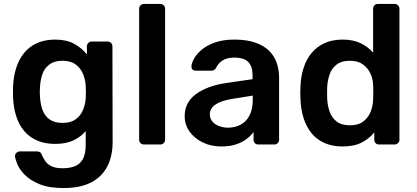

<svg xmlns="http://www.w3.org/2000/svg" viewBox="-20 -730 2105 970"><path d="M301 220Q228 220 181 201Q134 182 107 155Q80 128 68.5 101.5Q57 75 56 60Q55 50 62.5 42.5Q70 35 80 35H167Q177 35 183 39.5Q189 44 193 56Q199 69 209 84Q219 99 239.5 109.5Q260 120 296 120Q334 120 360 109Q386 98 399.5 72Q413 46 413 0V-68Q389 -39 351.5 -21Q314 -3 259 -3Q206 -3 166.5 -20.5Q127 -38 101 -69.5Q75 -101 61.5 -144Q48 -187 46 -239Q45 -266 46 -293Q48 -343 61.5 -386Q75 -429 101 -461.5Q127 -494 166.5 -512Q206 -530 259 -530Q316 -530 355 -508.5Q394 -487 419 -455V-495Q419 -506 426 -513Q433 -520 443 -520H524Q534 -520 541 -513Q548 -506 548 -495L549 -13Q549 59 522 111Q495 163 440.5 191.5Q386 220 301 220ZM296 -109Q337 -109 362 -127Q387 -145 399 -174Q411 -203 413 -233Q414 -246 414 -266Q414 -286 413 -298Q411 -329 399 -357.5Q387 -386 362 -404.5Q337 -423 296 -423Q255 -423 230 -404.5Q205 -386 194.5 -356Q184 -326 182 -290Q180 -266 182 -241Q184 -206 194.5 -175.5Q205 -145 230 -127Q255 -109 296 -109Z M707 0Q697 0 690 -7Q683 -14 683 -24V-686Q683 -696 690 -703Q697 -710 707 -710H790Q800 -710 807 -703Q814 -696 814 -686V-24Q814 -14 807 -7Q800 0 790 0Z M1098 10Q1046 10 1004 -10.5Q962 -31 937.5 -65.5Q913 -100 913 -143Q913 -213 970 -254.5Q1027 -296 1119 -310L1256 -330V-351Q1256 -393 1235 -416Q1214 -439 1163 -439Q1127 -439 1104.5 -424.5Q1082 -410 1071 -386Q1063 -373 1048 -373H969Q958 -373 952.5 -379Q947 -385 947 -395Q948 -411 960.5 -434Q973 -457 998.5 -478.5Q1024 -500 1065 -515Q1106 -530 1164 -530Q1227 -530 1270.5 -514.5Q1314 -499 1340 -473Q1366 -447 1378 -412Q1390 -377 1390 -338V-24Q1390 -14 1383 -7Q1376 0 1366 0H1285Q1274 0 1267.5 -7Q1261 -14 1261 -24V-63Q1248 -45 1226 -28Q1204 -11 1172.5 -0.5Q1141 10 1098 10ZM1132 -85Q1167 -85 1195.5 -100Q1224 -115 1240.5 -146.5Q1257 -178 1257 -226V-247L1157 -231Q1098 -222 1069 -202Q1040 -182 1040 -153Q1040 -131 1053.5 -115.5Q1067 -100 1088 -92.5Q1109 -85 1132 -85Z M1711 10Q1659 10 1619.5 -7.5Q1580 -25 1554 -57Q1528 -89 1514 -132.5Q1500 -176 1498 -228Q1497 -246 1497 -260.5Q1497 -275 1498 -293Q1500 -343 1513.5 -386Q1527 -429 1553.5 -461.5Q1580 -494 1619.5 -512Q1659 -530 1711 -530Q1765 -530 1802.5 -511.5Q1840 -493 1865 -464V-686Q1865 -696 1871.5 -703Q1878 -710 1889 -710H1974Q1984 -710 1991 -703Q1998 -696 1998 -686V-24Q1998 -14 1991 -7Q1984 0 1974 0H1895Q1884 0 1877.5 -7Q1871 -14 1871 -24V-61Q1846 -30 1807.5 -10Q1769 10 1711 10ZM1748 -97Q1790 -97 1815 -116Q1840 -135 1852 -164.5Q1864 -194 1865 -225Q1866 -243 1866 -263.5Q1866 -284 1865 -302Q1864 -332 1851 -359.5Q1838 -387 1813 -405Q1788 -423 1748 -423Q1706 -423 1681.5 -404.5Q1657 -386 1646 -356Q1635 -326 1633 -290Q1632 -260 1633 -230Q1635 -194 1646 -164Q1657 -134 1681.5 -115.5Q1706 -97 1748 -97Z"/></svg>

Font: Rubik Light Medium
Style: Regular
Weight: 500
Version: Version 2.104